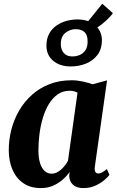

<svg xmlns="http://www.w3.org/2000/svg" viewBox="-20 -976 612 1007"><path d="M477.5 -102.5Q475 -82 480.2 -74Q485.5 -66 496 -66Q504 -66 514.5 -71.2Q525 -76.5 540.5 -89.5L554 -59Q546.5 -48.5 527.8 -32Q509 -15.5 480.5 -2.5Q452 10.5 416.5 10.5Q382.5 10.5 363.2 -6.8Q344 -24 343 -54.5L345.5 -74.5Q331.5 -54 309.5 -34.5Q287.5 -15 258.8 -2.2Q230 10.5 194.5 10.5Q139.5 10.5 102 -15.5Q64.5 -41.5 45.2 -86.5Q26 -131.5 26 -188.5Q26 -244.5 40 -297.8Q54 -351 81.2 -397.5Q108.5 -444 148.5 -479.5Q188.5 -515 240.5 -535Q292.5 -555 356 -555Q384.5 -555 414.2 -548.5Q444 -542 465.5 -534L541.5 -554.5ZM386.5 -489.5Q379 -494.5 368.8 -497.2Q358.5 -500 346 -500Q309.5 -500 282.5 -481Q255.5 -462 236 -429.8Q216.5 -397.5 204.5 -356.8Q192.5 -316 187 -272.8Q181.5 -229.5 181.5 -189Q181.5 -147.5 190.2 -120Q199 -92.5 214.8 -78.8Q230.5 -65 251 -65Q264 -65 276 -70.5Q288 -76 299 -85.5Q310 -95 319.5 -107Q329 -119 336.5 -132.5ZM351 -627.5Q293.5 -627.5 258.2 -657.8Q223 -688 223.5 -738Q224 -774.5 238.5 -800.2Q253 -826 277 -842.5Q301 -859 329.2 -866.5Q357.5 -874 385 -874Q446 -874 480.5 -842.8Q515 -811.5 514.5 -763Q514 -718 491 -687.8Q468 -657.5 431 -642.5Q394 -627.5 351 -627.5ZM359.5 -680Q379.5 -680 397.8 -687.5Q416 -695 427.8 -712.2Q439.5 -729.5 439.5 -758Q440 -792 423.5 -807.5Q407 -823 376 -823Q348.5 -823 324 -804.5Q299.5 -786 299 -747Q298 -718.5 313.5 -699.2Q329 -680 359.5 -680ZM441.5 -805 414 -829.5 516.5 -956.5 572 -907Q563.5 -894.5 548.5 -879.5Q533.5 -864.5 515.2 -850Q497 -835.5 479 -824.5Q461 -813.5 446.5 -807.5Z"/></svg>

Font: Merriweather 48pt ExtraBold
Style: Italic
Weight: 800
Italic angle: -7.8°
Version: Version 2.101